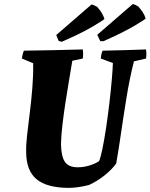

<svg xmlns="http://www.w3.org/2000/svg" viewBox="-20 -900 730 932"><path d="M315 12Q208 12 157.5 -30Q107 -72 107 -163Q106 -195 111.5 -244Q117 -293 124.5 -352Q132 -411 137 -473.5Q142 -536 141 -593L86 -616Q88 -626 90 -635.5Q92 -645 96 -654Q168 -655 239 -656.5Q310 -658 382 -660Q385 -638 382 -616L331 -605Q324 -562 315 -509Q306 -456 297.5 -400.5Q289 -345 283 -293.5Q277 -242 276 -201Q277 -141 295 -114.5Q313 -88 357 -88Q388 -88 417 -97.5Q446 -107 461 -118Q469 -137 478 -181.5Q487 -226 495.5 -283Q504 -340 511 -400Q518 -460 522.5 -511.5Q527 -563 528 -594L469 -616Q470 -626 472 -635.5Q474 -645 478 -654Q530 -655 583 -656.5Q636 -658 689 -660Q692 -638 689 -616L630 -602Q609 -518 594.5 -429Q580 -340 568 -257Q556 -174 544 -106Q521 -75 486 -47.5Q451 -20 412 -2Q389 4 362.5 8Q336 12 315 12ZM467 -700 452 -731 624 -880Q629 -880 636.5 -876.5Q644 -873 651 -869Q664 -854 673 -840.5Q682 -827 687 -810Q682 -804 629.5 -773Q577 -742 482 -700ZM279 -697Q275 -698 271.5 -699.5Q268 -701 265 -701L253 -730L424 -878Q429 -878 436.5 -874.5Q444 -871 451 -867Q465 -852 473.5 -838Q482 -824 487 -808Q482 -802 428 -770Q374 -738 279 -697Z"/></svg>

Font: Albura ExtraBold
Style: Italic
Weight: 758
Italic angle: -7°
Designer: Mercedes Jáuregui
Foundry: Omnibus-Type Team
Version: Version 1.000; ttfautohint (v1.8.3)